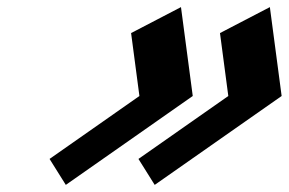

<svg xmlns="http://www.w3.org/2000/svg" viewBox="-20 -548 812 540"><path d="M489 -528 348.7 -455 372.1 -278 119.4 -101 165.1 -28 522.1 -278ZM369.4 -101 415.1 -28 772.1 -278 739 -528 598.7 -455 622.1 -278Z"/></svg>

Font: Hussar
Style: BdWodka
Weight: 700
Foundry: Cannot Into Space Fonts
Version: Version 2.00